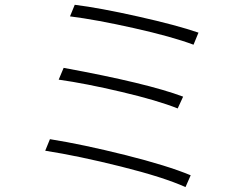

<svg xmlns="http://www.w3.org/2000/svg" viewBox="-20 -762 1040 794"><path d="M269.5 -694.3 289.1 -742.2Q391.6 -729.5 550.8 -693.8Q710 -658.2 800.8 -627L780.3 -577.1Q691.4 -610.4 534.7 -645.5Q377.9 -680.7 269.5 -694.3ZM222.7 -432.6 243.2 -481.4Q588.9 -418 737.3 -362.3L714.8 -313.5Q631.8 -346.7 482.9 -381.8Q334 -417 222.7 -432.6ZM167 -138.7 186.5 -186.5Q321.3 -165 497.1 -121.1Q672.9 -77.1 768.6 -37.1L747.1 11.7Q656.2 -29.3 480.5 -73.2Q304.7 -117.2 167 -138.7Z"/></svg>

Font: Gen Shin Gothic Light
Style: Regular
Weight: 200
Designer: [Source Han Sans]
Ryoko NISHIZUKA  (kana & ideographs); Paul D. Hunt (Latin, Greek & Cyrillic); Wenlong ZHANG  (bopomofo
Version: Version 1.002.20150607